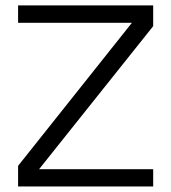

<svg xmlns="http://www.w3.org/2000/svg" viewBox="-20 -670 616 690"><path d="M45 -650.5H530.5V-576L120.5 -62H530.5V0H45V-74L454 -588H45Z"/></svg>

Font: Overused Grotesk Book
Style: Regular
Weight: 375
Version: Version 0.004